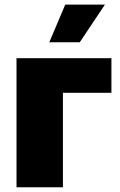

<svg xmlns="http://www.w3.org/2000/svg" viewBox="-20 -792 507 812"><path d="M451.2 -545.9V-399.4H246.1V0H49.8V-545.9ZM188.5 -613.3 255.9 -772.5H423.8L317.4 -613.3Z"/></svg>

Font: Inter Black
Style: Regular
Weight: 900
Designer: Rasmus Andersson
Foundry: rsms
Version: Version 4.000;git-a52131595